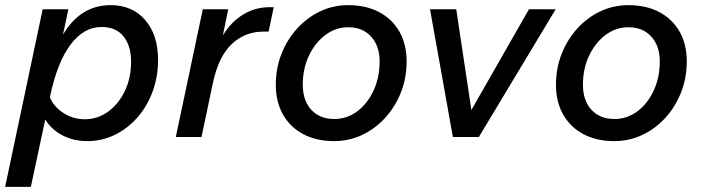

<svg xmlns="http://www.w3.org/2000/svg" viewBox="-34 -533 2735 747"><path d="M-14 194 132 -497H232L211 -398Q279 -513 396 -513Q481 -513 531 -455Q581 -397 581 -300Q581 -235 560 -177.5Q539 -120 501 -76.5Q463 -33 413 -8.5Q363 16 306 16Q252 16 209 -6.5Q166 -29 142 -68L86 194ZM161 -159 160 -154Q176 -117 213.5 -93Q251 -69 296 -69Q346 -69 387 -99Q428 -129 452 -179.5Q476 -230 476 -293Q476 -355 446.5 -391.5Q417 -428 361 -428Q292 -428 240.5 -359.5Q189 -291 161 -159Z M650 0 755 -497H854L833 -395Q865 -448 912 -476.5Q959 -505 1014 -505H1031L1011 -410H990Q919 -410 867.5 -361.5Q816 -313 794 -209L750 0Z M1039 -203Q1039 -267 1061 -323Q1083 -379 1122 -422Q1161 -465 1212 -489Q1263 -513 1321 -513Q1390 -513 1441 -486Q1492 -459 1520 -410Q1548 -361 1548 -294Q1548 -230 1526 -174Q1504 -118 1465 -75Q1426 -32 1375 -8Q1324 16 1266 16Q1197 16 1146 -11Q1095 -38 1067 -87.5Q1039 -137 1039 -203ZM1266 -70Q1316 -70 1356 -100Q1396 -130 1419.5 -181Q1443 -232 1443 -294Q1443 -354 1410 -390.5Q1377 -427 1321 -427Q1272 -427 1232 -397Q1192 -367 1168 -316.5Q1144 -266 1144 -203Q1144 -142 1177 -106Q1210 -70 1266 -70Z M1728 0 1639 -497H1741L1800 -105L2024 -497H2128L1829 0Z M2129 -203Q2129 -267 2151 -323Q2173 -379 2212 -422Q2251 -465 2302 -489Q2353 -513 2411 -513Q2480 -513 2531 -486Q2582 -459 2610 -410Q2638 -361 2638 -294Q2638 -230 2616 -174Q2594 -118 2555 -75Q2516 -32 2465 -8Q2414 16 2356 16Q2287 16 2236 -11Q2185 -38 2157 -87.5Q2129 -137 2129 -203ZM2356 -70Q2406 -70 2446 -100Q2486 -130 2509.5 -181Q2533 -232 2533 -294Q2533 -354 2500 -390.5Q2467 -427 2411 -427Q2362 -427 2322 -397Q2282 -367 2258 -316.5Q2234 -266 2234 -203Q2234 -142 2267 -106Q2300 -70 2356 -70Z"/></svg>

Font: Wix Madefor Text Medium
Style: Italic
Weight: 500
Italic angle: -12°
Designer: Dalton Maag Ltd
Foundry: Dalton Maag Ltd
Version: Version 3.100